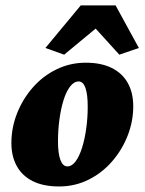

<svg xmlns="http://www.w3.org/2000/svg" viewBox="-20 -672 527 700"><path d="M195.3 7.8Q137.7 7.8 99.1 -11.7Q60.5 -31.2 41 -66.9Q21.5 -102.5 21.5 -150.4Q21.5 -206.1 42 -258.3Q62.5 -310.5 99.1 -352.5Q135.7 -394.5 185.5 -418.9Q235.4 -443.4 293 -443.4Q348.6 -443.4 387.2 -424.3Q425.8 -405.3 445.8 -369.6Q465.8 -334 465.8 -284.2Q465.8 -229.5 445.3 -177.2Q424.8 -125 388.2 -83Q351.6 -41 302.2 -16.6Q252.9 7.8 195.3 7.8ZM225.6 -65.4Q242.2 -65.4 255.9 -84Q269.5 -102.5 279.3 -133.8Q289.1 -165 294.4 -203.6Q299.8 -242.2 299.8 -283.2Q299.8 -328.1 291.5 -351.6Q283.2 -375 266.6 -375Q250 -375 235.8 -356.9Q221.7 -338.9 211.9 -307.6Q202.1 -276.4 196.8 -237.3Q191.4 -198.2 191.4 -157.2Q191.4 -112.3 200.2 -88.9Q209 -65.4 225.6 -65.4ZM486.3 -497.1 415 -472.7 299.8 -599.6H367.2L213.9 -472.7L145.5 -497.1L274.4 -652.3H401.4Z"/></svg>

Font: Crimson Pro Black
Style: Italic
Weight: 900
Italic angle: -12°
Designer: Jacques Le Bailly
Foundry: Baron von Fonthausen
Version: Version 1.003